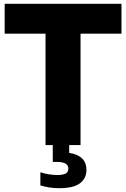

<svg xmlns="http://www.w3.org/2000/svg" viewBox="-20 -760 661 1006"><path d="M218.5 0V-583.5H4.5V-740H616.5V-583.5H402V0ZM290 226Q262 226 237.2 222Q212.5 218 191.5 211.5V142.5Q213 150 237.2 153.5Q261.5 157 280.5 157Q309 157 323.5 149.5Q338 142 338 123.5Q338 88.5 279.5 88.5H256.5V-10H342.5V41Q433 55 433 130.5Q433 174.5 399.2 200.2Q365.5 226 290 226Z"/></svg>

Font: Encode Sans SmCnd XBd
Style: Regular
Weight: 800
Width: 4
Designer: Multiple Designers
Foundry: Impallari Type
Version: Version 3.002; ttfautohint (v1.8.3) -l 8 -r 50 -G 200 -x 14 